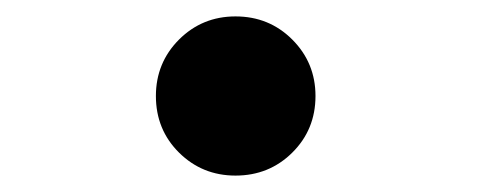

<svg xmlns="http://www.w3.org/2000/svg" viewBox="-20 -203 610 234"><path d="M267 11Q226.5 11 198.2 -17Q170 -45 170 -86Q170 -126.5 198.2 -154.8Q226.5 -183 267 -183Q308 -183 336.2 -154.8Q364.5 -126.5 364.5 -86Q364.5 -45 336.2 -17Q308 11 267 11Z"/></svg>

Font: League Mono Narrow SemiBold
Style: Regular
Weight: 600
Width: 3
Designer: Tyler Finck
Foundry: The League of Moveable Type / Tyler Finck
Version: Version 2.210